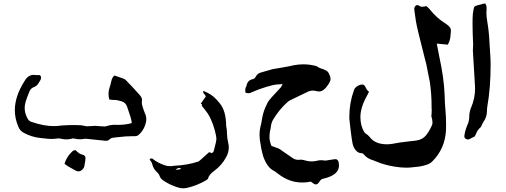

<svg xmlns="http://www.w3.org/2000/svg" viewBox="-20 -776 2812 1067"><path d="M576.2 5.9 565.4 6.3Q561 6.3 473.1 -3.4L456.5 -4.9L448.7 -4.4Q437 -2 425.3 -2Q409.2 -2 393.1 -5.9L387.2 -6.8Q381.3 -6.8 375.5 -4.4Q362.3 -1.5 349.1 -1.5Q335.9 -1.5 322.8 -4.4H321.8Q313 -6.8 304.2 -6.8L295.4 -5.9Q279.8 -3.9 264.6 -3.9Q246.1 -3.9 228 -6.8L202.1 -9.3Q155.3 -14.6 112.8 -37.6Q89.8 -48.8 80.6 -75.2Q62.5 -118.7 62.5 -163.6Q62.5 -242.2 117.2 -326.7Q135.7 -359.9 168 -359.9Q171.9 -359.9 176.5 -359.1Q181.2 -358.4 188 -358.4Q192.4 -359.4 197.3 -359.4Q208.5 -356.4 208.5 -343.3Q208.5 -334 191.4 -309.6Q182.6 -296.9 168.5 -292Q150.4 -285.2 143.1 -266.6Q127.4 -228 122.3 -210.2Q117.2 -192.4 117.2 -175.8Q117.2 -147.9 130.9 -121.6Q139.6 -102.1 156.7 -98.1Q224.6 -75.2 278.3 -75.2Q300.3 -75.2 322.8 -78.6Q357.4 -81.1 392.1 -81.1Q400.9 -81.1 408.9 -80.6Q417 -80.1 425.8 -80.1Q434.6 -80.1 443.6 -77.6Q452.6 -75.2 461.9 -74.2Q474.6 -74.2 486.8 -75.4Q499 -76.7 510.7 -76.7Q524.4 -75.7 537.1 -74.5Q549.8 -73.2 561 -73.2Q566.9 -73.2 572.3 -75.2Q594.7 -82.5 618.2 -82.5L634.3 -82Q677.2 -82 711.9 -91.8L711.4 -98.6Q711.4 -112.3 686 -184.1Q677.2 -207 655.8 -212.9Q650.4 -213.9 646.5 -215.3Q630.9 -220.7 614.7 -220.7H606.4Q601.1 -220.7 594.2 -222.2L587.4 -223.1Q583 -239.7 583 -254.9Q583 -272 588.9 -289.1Q594.7 -306.2 599.1 -326.9Q603.5 -347.7 616.7 -356.4Q622.6 -355 627.4 -352.5Q671.9 -338.4 677.2 -333Q713.9 -295.9 757.3 -247.1Q769 -232.9 769 -223.1V-218.8L768.1 -207.5Q768.1 -192.9 775.9 -171.9L784.7 -147.9Q793 -131.3 793 -113.3Q793 -105 791 -96.2Q780.3 -50.3 747.1 -23.9Q739.3 -19 730 -19H710.9Q677.7 -19 645 -14.6L619.1 -12.2Q618.2 -11.2 616.7 -11.2Q609.4 -11.2 602.5 -9.5Q595.7 -7.8 588.9 -1.5Q582 4.9 576.2 5.9ZM416.5 176.3Q407.7 176.3 397.9 170.7Q388.2 165 378.4 159.7Q357.4 149.4 338.4 134.3Q350.1 96.2 377 70.3L385.7 62Q391.1 58.6 399.9 58.6Q405.3 64.5 420.4 76.2Q427.2 80.6 435.1 82.5Q455.1 86.9 455.1 101.6Q455.1 114.7 448.7 148.4Q446.8 155.8 441.4 162.1Q430.2 176.3 416.5 176.3Z M997.6 270.5Q981.4 270.5 965.3 264.6Q925.3 252 892.1 230Q872.6 219.2 866.2 200.2Q862.8 189.5 853.5 182.1Q833 163.1 827.1 140.1Q824.2 125 813 113.3Q812 112.8 812 109.9Q812 107.9 813.5 106.9Q818.4 104.5 823.2 104.5Q827.6 104.5 832.5 109.9Q858.4 129.9 896 142.6Q910.6 147.5 925.8 147.5Q935.1 147.5 944.3 145.5Q1022.5 142.1 1084 121.1Q1092.3 115.2 1119.6 89.8L1142.6 69.3L1157.2 75.2Q1164.6 70.3 1167.5 64.9Q1182.6 9.8 1182.6 -5.4Q1182.6 -18.1 1173.6 -52Q1164.6 -85.9 1150.9 -115.2Q1140.1 -142.6 1100.1 -189.5Q1103.5 -191.4 1103.5 -193.4Q1103.5 -196.3 1095.7 -200.2Q1109.4 -220.2 1123.5 -239.3Q1122.6 -246.1 1115.7 -252.4Q1108.9 -258.8 1108.9 -265.1Q1108.9 -268.1 1110.4 -271L1112.3 -270Q1155.3 -253.4 1183.1 -223.1L1202.1 -200.7Q1235.8 -159.7 1236.8 -78.1Q1241.2 -57.1 1241.5 -33.4Q1241.7 -9.8 1248 16.6Q1251.5 30.3 1251.5 43.5Q1251.5 72.3 1235.4 99.6Q1212.9 141.6 1171.9 172.4Q1141.1 194.3 1135.7 216.8Q1134.8 220.2 1125 226.1Q1077.1 254.4 1020 268.1Q1008.8 270.5 997.6 270.5ZM964.8 167Q977.5 167 987.3 161.6Q980.5 157.7 974.6 157.7Q967.3 157.7 955.1 166.5Z M1551.8 -310.5Q1548.8 -310.5 1545.7 -309.1Q1542.5 -307.6 1539.1 -307.6Q1506.8 -307.6 1476.6 -297.4L1463.9 -294.4Q1413.1 -278.8 1384.8 -265.6Q1371.1 -257.8 1359.9 -257.8Q1351.6 -257.8 1343.8 -261.7L1342.8 -275.9Q1342.8 -282.7 1346.2 -291.5Q1349.1 -295.4 1350.1 -300.3Q1356 -330.1 1383.8 -335.9Q1396.5 -338.9 1401.9 -351.1Q1411.6 -368.7 1430.2 -373L1494.6 -391.6L1546.4 -400.4Q1580.1 -405.8 1613.3 -413.6Q1639.2 -418.5 1665.5 -418.5Q1702.1 -418.5 1738.8 -408.7Q1755.9 -396.5 1776.4 -391.6Q1795.4 -383.8 1801.8 -376.7Q1808.1 -369.6 1810.1 -361.8Q1816.9 -352.1 1816.9 -332Q1812 -318.4 1806.6 -309.6Q1779.8 -267.6 1753.9 -267.6Q1746.1 -267.6 1737.1 -270Q1728 -272.5 1718.3 -272.5Q1700.7 -272.5 1683.6 -262.7L1595.2 -220.2Q1586.4 -216.3 1578.1 -209Q1530.3 -166.5 1497.1 -109.9Q1487.3 -92.3 1485.4 -72.3Q1484.9 -64.5 1480 -44.4Q1477.5 -27.8 1477.5 -13.7Q1477.5 6.8 1488.3 34.7L1527.3 48.8Q1534.7 51.8 1549.8 63.5Q1576.7 82.5 1606 102.1Q1620.1 112.3 1638.2 112.3L1651.4 111.3Q1663.1 111.3 1673.8 115.2Q1692.4 121.1 1711.4 121.1Q1726.6 121.1 1742.7 117.2Q1752.9 114.3 1764.6 114.3Q1773.4 114.3 1782.7 116.2H1787.1Q1796.9 116.2 1808.6 113.3Q1839.8 108.4 1843.3 108.4Q1863.8 108.4 1863.8 144Q1863.8 196.3 1779.8 216.3Q1764.6 217.3 1755.4 233.2Q1746.1 249 1734.4 249Q1726.6 249 1710.4 235.4L1706.5 233.4Q1682.6 238.3 1659.7 238.3Q1586.4 238.3 1523.9 188.5Q1519.5 186.5 1514.9 182.1Q1510.3 177.7 1504.4 174.8Q1463.9 155.8 1441.9 90.3Q1430.2 48.8 1423.8 -1Q1422.4 -13.7 1422.4 -26.9Q1422.4 -57.6 1431.2 -86.4Q1435.5 -106 1438 -125Q1445.3 -162.6 1462.4 -195.3L1466.8 -205.1Q1474.6 -219.2 1486.3 -231L1487.3 -232.9L1541.5 -291.5Q1545.4 -297.4 1547.9 -304.7Q1549.8 -309.1 1551.8 -310.5Z M2238.3 155.8Q2207 155.8 2171.9 149.9Q2115.7 140.6 2072.3 122.1L2053.7 114.7Q2022.9 106.4 2003.4 84Q1996.6 75.2 1987.3 75.2Q1960 73.7 1943.8 37.1Q1935.5 20 1921.4 -116.7V-128.4Q1921.4 -204.6 1947.3 -275.4Q1947.8 -275.9 1947.8 -277.3Q1952.1 -288.6 1966.1 -297.4Q1980 -306.2 1992.7 -306.2Q2003.9 -306.2 2009.3 -295.2Q2014.6 -284.2 2018.8 -277.8Q2022.9 -271.5 2030.8 -266.1L2019.5 -244.1Q1982.9 -179.2 1982.9 -126Q1982.9 -77.6 2003.4 -43.5Q2007.3 -36.1 2015.9 -31.2Q2024.4 -26.4 2030.8 -18.6Q2034.2 -13.7 2037.6 -10.7Q2067.9 25.9 2130.4 25.9Q2147 25.9 2162.6 22.9Q2200.2 15.1 2256.3 9.3L2291 5.4Q2328.1 0.5 2347.7 -24.2Q2367.2 -48.8 2380.9 -81.1Q2383.3 -86.4 2383.3 -92.3Q2383.3 -112.8 2377 -129.4Q2378.9 -144 2378.9 -156.2L2379.4 -165.5Q2379.4 -169.9 2378.4 -173.8V-188Q2378.4 -254.9 2368.7 -320.3L2359.4 -367.2Q2350.6 -418.9 2336.4 -468.8Q2297.9 -618.2 2291.5 -657.7L2283.7 -711.4L2282.2 -725.1Q2282.2 -737.3 2289.6 -743.7Q2293.9 -748 2298.8 -748Q2303.7 -748 2309.1 -744.1Q2316.9 -738.3 2324.7 -738.3Q2331.5 -738.3 2339.4 -739.7Q2344.2 -741.2 2349.6 -742.2L2356 -736.3Q2364.3 -729.5 2370.6 -721.2Q2406.7 -676.3 2453.6 -646.5H2454.1Q2465.3 -639.2 2475.6 -629.6Q2485.8 -620.1 2485.8 -605.5Q2485.8 -595.7 2483.9 -584.5Q2483.9 -555.2 2468.8 -527.8L2407.2 -533.7L2421.4 -460.4Q2447.3 -342.8 2450.7 -250.5Q2452.1 -197.8 2455.6 -162.6Q2459 -127.4 2459 -79.6L2458.5 -51.3Q2452.6 51.8 2381.8 121.6Q2370.1 133.3 2353 138.7Q2324.7 148.9 2294.4 151.4L2275.4 153.3Q2257.3 155.8 2238.3 155.8Z M2580.1 -1Q2573.2 -1 2566.9 -5.6Q2560.5 -10.3 2560.5 -19.5Q2563.5 -47.9 2576.2 -78.6Q2587.9 -102.1 2587.9 -128.7Q2587.9 -155.3 2599.1 -180.7Q2620.1 -230.5 2620.1 -284.7L2619.6 -298.3Q2613.8 -388.2 2608.9 -478.5L2607.9 -496.6Q2607.9 -506.3 2609.4 -527.3Q2606 -600.6 2606 -646Q2606 -681.2 2607.9 -700.2L2612.3 -726.6Q2613.8 -736.3 2618.2 -740.5Q2622.6 -744.6 2668 -755.9L2676.8 -756.3Q2683.1 -747.6 2683.6 -740Q2684.1 -732.4 2684.1 -727.5L2683.1 -701.2Q2683.1 -686 2688 -655.8Q2697.8 -598.1 2700.2 -539.6Q2701.2 -512.7 2703.6 -485.8Q2706.5 -450.7 2706.5 -416Q2706.5 -289.6 2688.5 -186Q2686 -172.9 2686 -156.2Q2685.5 -125 2667.5 -100.1Q2662.6 -92.8 2655.8 -77.6Q2653.8 -69.8 2650.4 -68.4Q2632.8 -53.2 2625.5 -32.2L2618.7 -18.6L2613.8 -15.6Q2594.2 -6.3 2591.8 -3.9Q2585.9 -1 2580.1 -1Z"/></svg>

Font: Kurland
Style: Regular
Weight: 400
Designer: GGBot
Version: 0.22